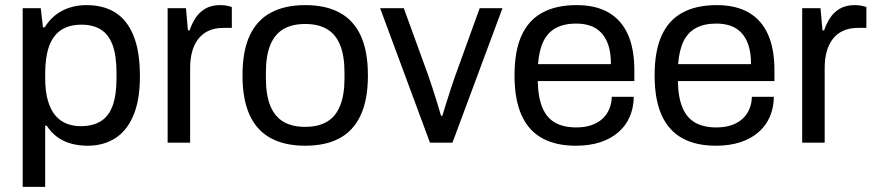

<svg xmlns="http://www.w3.org/2000/svg" viewBox="-20 -558 3421 751"><path d="M68.7 173V-526H139.4L148 -451.4H155Q182.4 -495.2 224.4 -516.6Q266.4 -538 318.7 -538Q384.6 -538 430.9 -509Q477.2 -480 502.2 -418.5Q527.3 -357.1 527.3 -259.2Q527.3 -166.6 501.7 -106.3Q476.2 -46 430.2 -17Q384.3 12 322.5 12Q289.3 12 259.3 4Q229.3 -4 204.9 -21.4Q180.5 -38.8 163.1 -66.1H156.7V173ZM295 -64.5Q343.6 -64.5 374.7 -84.1Q405.8 -103.6 420.8 -145.2Q435.7 -186.7 435.7 -251.8V-273.1Q435.7 -342 419.9 -383.3Q404 -424.6 373.4 -443.1Q342.7 -461.5 298.2 -461.5Q248.9 -461.5 217.4 -439.5Q185.8 -417.5 171.2 -374.8Q156.7 -332.1 156.7 -270.4V-254.7Q156.7 -200.1 167.6 -163.4Q178.5 -126.7 197.6 -105Q216.7 -83.3 241.7 -73.9Q266.7 -64.5 295 -64.5Z M635.7 0V-526H707.4L715.1 -439.3H721.6Q729.8 -463.9 743.8 -486.3Q757.8 -508.7 781.8 -523.4Q805.7 -538 841 -538Q856.1 -538 868.4 -535.5Q880.8 -532.9 886.8 -530.4V-448.9H854Q820.2 -448.9 795.5 -437.4Q770.8 -425.9 754.8 -404.7Q738.8 -383.5 731.2 -354.9Q723.7 -326.3 723.7 -292.6V0Z M1173.8 12Q1094.2 12 1039.4 -17.5Q984.6 -47 956.5 -108Q928.5 -169 928.5 -263Q928.5 -358 956.5 -418.5Q984.6 -479 1039.4 -508.5Q1094.2 -538 1173.8 -538Q1254.3 -538 1308.6 -508.5Q1362.9 -479 1391 -418.5Q1419.1 -358 1419.1 -263Q1419.1 -169 1391 -108Q1362.9 -47 1308.6 -17.5Q1254.3 12 1173.8 12ZM1173.8 -61.8Q1225 -61.8 1259.1 -81.9Q1293.2 -102 1310.3 -144.4Q1327.5 -186.7 1327.5 -252.3V-273.7Q1327.5 -339.8 1310.3 -381.9Q1293.2 -424 1259.1 -444.1Q1225 -464.2 1173.8 -464.2Q1122.5 -464.2 1088.4 -444.1Q1054.4 -424 1037.2 -381.9Q1020 -339.8 1020 -273.7V-252.3Q1020 -186.7 1037.2 -144.4Q1054.4 -102 1088.4 -81.9Q1122.5 -61.8 1173.8 -61.8Z M1661.8 0 1466.8 -526H1559.4L1655 -263.3Q1661.9 -244.4 1670.9 -215.9Q1679.8 -187.4 1689.3 -157.9Q1698.8 -128.3 1705.2 -105.1H1710.2Q1717.1 -127.2 1726.1 -156.5Q1735 -185.8 1744.6 -214.6Q1754.3 -243.4 1761.3 -263.3L1856.3 -526H1945.4L1749.8 0Z M2232.1 12Q2154 12 2100.6 -17.5Q2047.1 -47 2019.8 -108Q1992.5 -169 1992.5 -263Q1992.5 -358 2019.8 -418.5Q2047.1 -479 2101.2 -508.5Q2155.4 -538 2235.7 -538Q2309.9 -538 2360 -509.3Q2410.1 -480.5 2435.7 -424.1Q2461.2 -367.6 2461.2 -283.2V-240.8H2083.5Q2084.5 -177.6 2101.4 -137.2Q2118.4 -96.8 2151.4 -78.2Q2184.4 -59.6 2234 -59.6Q2267.5 -59.6 2293.1 -68.4Q2318.6 -77.2 2336.1 -93.1Q2353.6 -109.1 2363 -131.3Q2372.5 -153.5 2372.9 -179.4H2458.9Q2458.5 -136.8 2443.3 -101.6Q2428.1 -66.4 2399.1 -41.1Q2370.1 -15.7 2328.1 -1.8Q2286.1 12 2232.1 12ZM2084.5 -307.1H2369.6Q2369.6 -351.1 2359.6 -381.2Q2349.5 -411.3 2331.4 -430.2Q2313.4 -449.1 2288.6 -457.5Q2263.9 -465.8 2233.4 -465.8Q2187.1 -465.8 2155.1 -448.9Q2123.1 -432 2105.8 -397Q2088.6 -361.9 2084.5 -307.1Z M2780.1 12Q2702 12 2648.6 -17.5Q2595.1 -47 2567.8 -108Q2540.5 -169 2540.5 -263Q2540.5 -358 2567.8 -418.5Q2595.1 -479 2649.2 -508.5Q2703.4 -538 2783.7 -538Q2857.9 -538 2908 -509.3Q2958.1 -480.5 2983.7 -424.1Q3009.2 -367.6 3009.2 -283.2V-240.8H2631.5Q2632.5 -177.6 2649.4 -137.2Q2666.4 -96.8 2699.4 -78.2Q2732.4 -59.6 2782 -59.6Q2815.5 -59.6 2841.1 -68.4Q2866.6 -77.2 2884.1 -93.1Q2901.6 -109.1 2911 -131.3Q2920.5 -153.5 2920.9 -179.4H3006.9Q3006.5 -136.8 2991.3 -101.6Q2976.1 -66.4 2947.1 -41.1Q2918.1 -15.7 2876.1 -1.8Q2834.1 12 2780.1 12ZM2632.5 -307.1H2917.6Q2917.6 -351.1 2907.6 -381.2Q2897.5 -411.3 2879.4 -430.2Q2861.4 -449.1 2836.6 -457.5Q2811.9 -465.8 2781.4 -465.8Q2735.1 -465.8 2703.1 -448.9Q2671.1 -432 2653.8 -397Q2636.6 -361.9 2632.5 -307.1Z M3117.7 0V-526H3189.4L3197.1 -439.3H3203.6Q3211.8 -463.9 3225.8 -486.3Q3239.8 -508.7 3263.8 -523.4Q3287.7 -538 3323 -538Q3338.1 -538 3350.4 -535.5Q3362.8 -532.9 3368.8 -530.4V-448.9H3336Q3302.2 -448.9 3277.5 -437.4Q3252.8 -425.9 3236.8 -404.7Q3220.8 -383.5 3213.2 -354.9Q3205.7 -326.3 3205.7 -292.6V0Z"/></svg>

Font: Archivo SemiBold
Style: Regular
Weight: 600
Designer: Hector Gatti
Foundry: Omnibus-Type
Version: Version 2.001